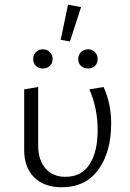

<svg xmlns="http://www.w3.org/2000/svg" viewBox="-20 -785 549 810"><path d="M236 -617 267 -765 322 -755 275 -610ZM120 -536Q120 -553 131.5 -565Q143 -577 161 -577Q179 -577 190.5 -565Q202 -553 202 -536Q202 -518 190.5 -507Q179 -496 161 -496Q143 -496 131.5 -507Q120 -518 120 -536ZM310 -536Q310 -554 322 -565.5Q334 -577 352 -577Q369 -577 380.5 -565Q392 -553 392 -536Q392 -518 380.5 -507Q369 -496 352 -496Q333 -496 321.5 -507Q310 -518 310 -536ZM82 -152V-408L141 -418V-171Q141 -110 172 -74.5Q203 -39 256 -39Q324 -39 358 -92Q392 -145 392 -236Q392 -329 357 -408L417 -418Q449 -348 449 -264Q449 -144 395 -69.5Q341 5 240 5Q166 5 124 -37Q82 -79 82 -152Z"/></svg>

Font: Isabella Sans
Style: Regular
Weight: 400
Designer: Original fonts by Christian Thalmann (Catharsis Fonts), Modifications by Cristiano Sobral
Version: Version 0.002;July 12, 2020;FontCreator 13.0.0.2655 64-bit; 